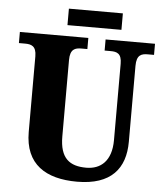

<svg xmlns="http://www.w3.org/2000/svg" viewBox="-58 -903 827 964"><g transform="rotate(5 355.5 -421.0)"><path d="M250 -769H522V-852H250ZM366 10C538 10 608 -78 608 -212V-595C608 -651 633 -658 665 -658H696V-714H447V-658H477C509 -658 533 -651 533 -599V-214C533 -109 479 -64 406 -64C323 -64 273 -99 273 -210V-595C273 -651 299 -658 330 -658H360V-714H15V-658H46C77 -658 103 -651 103 -599V-218C103 -54 209 10 366 10Z"/></g></svg>

Font: Noto Serif Bengali SemiCondensed ExtraBold
Style: Regular
Weight: 800
Width: 4
Designer: Juan Bruce, Universal Thirst, Indian Type Foundry and the Monotype Design Team.
Foundry: Monotype Imaging Inc.
Version: Version 2.003